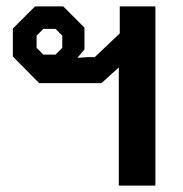

<svg xmlns="http://www.w3.org/2000/svg" viewBox="-20 -578 569 598"><path d="M350 -368 296 -319H102L20 -402V-489L89 -558H177L243 -492V-424L221 -398L253 -400H275L353 -474V-558H464V0H350ZM153 -408 174 -429V-467L153 -488H115L94 -467V-429L115 -408Z"/></svg>

Font: Chakra Petch SemiBold
Style: Regular
Weight: 600
Designer: Katatrad Aksorn Co.,Ltd.
Foundry: Cadson Demak Co.,Ltd.
Version: Version 1.000; ttfautohint (v1.6)